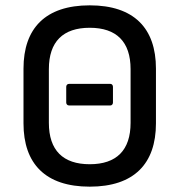

<svg xmlns="http://www.w3.org/2000/svg" viewBox="-20 -687 672 719"><path d="M316 12C482 12 564 -74 564 -225V-430C564 -581 482 -667 316 -667C150 -667 68 -581 68 -430V-225C68 -74 150 12 316 12ZM316 -72C216 -72 163 -124 163 -227V-428C163 -531 216 -583 316 -583C416 -583 469 -531 469 -428V-227C469 -124 416 -72 316 -72ZM239 -292H393C399 -292 403 -297 403 -303V-362C403 -368 399 -373 393 -373H239C232 -373 228 -368 228 -362V-303C228 -297 232 -292 239 -292Z"/></svg>

Font: Sofia Sans Cond SemiBold
Style: Regular
Weight: 600
Width: 3
Designer: Botio Nikoltchev, Ani Petrova
Foundry: lettersoup
Version: Version 4.100